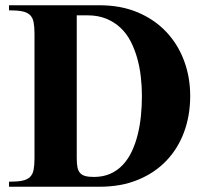

<svg xmlns="http://www.w3.org/2000/svg" viewBox="-20 -708 784 728"><path d="M14.2 -688H357.9Q439 -688 502.7 -660.9Q566.4 -633.8 610.6 -586.9Q654.8 -540 678 -477.5Q701.2 -415 701.2 -344.2Q701.2 -270.5 678 -207.5Q654.8 -144.5 610.6 -98.4Q566.4 -52.2 502.7 -26.1Q439 0 357.9 0H14.2V-19Q45.4 -19 64.5 -22.9Q83.5 -26.9 93.8 -36.9Q104 -46.9 107.4 -64.2Q110.8 -81.5 110.8 -107.9V-580.1Q110.8 -606.4 107.4 -623.8Q104 -641.1 93.8 -651.1Q83.5 -661.1 64.5 -665Q45.4 -668.9 14.2 -668.9ZM271 -107.9Q271 -87.4 273.7 -73.7Q276.4 -60.1 283.7 -52Q291 -43.9 303.5 -40.5Q315.9 -37.1 335.9 -37.1Q371.1 -37.1 398.4 -49.3Q425.8 -61.5 446 -83.3Q466.3 -105 480 -134.3Q493.7 -163.6 502.2 -197.8Q510.7 -231.9 514.4 -269.3Q518.1 -306.6 518.1 -344.2Q518.1 -380.4 513.9 -417Q509.8 -453.6 500.2 -487.5Q490.7 -521.5 475.3 -551.3Q460 -581.1 436.8 -602.8Q413.6 -624.5 382.6 -637.2Q351.6 -649.9 311 -649.9H271Z"/></svg>

Font: Tai Heritage Pro
Style: Bold
Weight: 700
Designer: Faah Baccam, Walt Agee, Victor Gaultney, Annie Olsen, Eric Hays
Foundry: SIL International
Version: Version 2.600